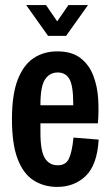

<svg xmlns="http://www.w3.org/2000/svg" viewBox="-20 -723 435 755"><path d="M205 12Q153 12 112.5 -13.5Q72 -39 49.5 -97.5Q27 -156 27 -254Q27 -352 50 -410.5Q73 -469 113 -495Q153 -521 205 -521Q262 -521 296 -495Q330 -469 346.5 -426.5Q363 -384 366 -334.5Q369 -285 365 -238H139V-202Q139 -129 156.5 -101Q174 -73 207 -73Q238 -73 250.5 -98Q263 -123 269 -182L368 -174Q362 -74 317 -31Q272 12 205 12ZM139 -312V-309H268V-315Q268 -386 253 -412Q238 -438 207 -438Q175 -438 157 -410.5Q139 -383 139 -312ZM169 -582 83 -703H161L205 -639L249 -703H326L240 -582Z"/></svg>

Font: Special Gothic Condensed One
Style: Regular
Weight: 400
Designer: Alistair McCready
Foundry: Monolith
Version: Version 1.010; ttfautohint (v1.8.4.7-5d5b)